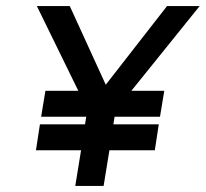

<svg xmlns="http://www.w3.org/2000/svg" viewBox="-20 -600 675 630"><path d="M101 -580 237 -302H129L115 -217H263L259 -192H111L98 -107H246L227 10H320L339 -107H488L501 -192H352L356 -217H505L519 -302H411L635 -580H528L327 -322L209 -580Z"/></svg>

Font: Charger Sport
Style: BdObl
Weight: 700
Designer: Jasper
Foundry: Cannot Into Space Fonts
Version: Version 1.1